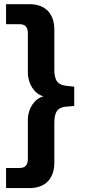

<svg xmlns="http://www.w3.org/2000/svg" viewBox="-20 -831 423 942"><path d="M124.5 91.8C202.1 91.8 246.6 45.9 246.6 -33.7V-229C246.6 -283.2 263.7 -305.2 307.6 -308.1L344.2 -311V-405.8L307.6 -409.7C263.7 -414.1 246.6 -434.6 246.6 -489.3V-685.1C246.6 -764.6 202.1 -810.5 124.5 -810.5H9.8V-712.4H74.7C103.5 -712.4 116.7 -698.7 116.7 -666.5V-475.1C116.7 -418.5 149.9 -369.6 193.4 -358.4C149.9 -347.2 116.7 -299.3 116.7 -243.7V-52.2C116.7 -20 103.5 -6.8 74.7 -6.8H9.8V91.8Z"/></svg>

Font: Winston SemiBold
Style: Regular
Weight: 600
Designer: Vernon Adams, Kim Jin-seong, David Berlow, Cristiano Sobral
Foundry: The Winston Project Authors
Version: Version 3.004